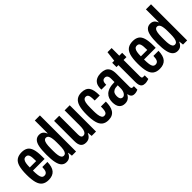

<svg xmlns="http://www.w3.org/2000/svg" viewBox="155 -1716 2720 2720"><g transform="rotate(-45 1515.5 -356.0)"><path d="M201 12Q140 12 102 -15.5Q64 -43 47 -104Q30 -165 30 -263Q30 -365 48 -425.5Q66 -486 105.5 -512.5Q145 -539 207 -539Q262 -539 298.5 -516Q335 -493 352.5 -437.5Q370 -382 370 -284V-241H136Q136 -183 141.5 -146Q147 -109 161 -91.5Q175 -74 202 -74Q217 -74 229 -80Q241 -86 249 -98.5Q257 -111 261 -132Q265 -153 266 -183H368Q367 -134 356.5 -97Q346 -60 325.5 -36Q305 -12 273.5 0Q242 12 201 12ZM136 -304H264Q264 -345 261.5 -373Q259 -401 252.5 -419Q246 -437 234 -445Q222 -453 204 -453Q177 -453 162.5 -435.5Q148 -418 142 -385Q136 -352 136 -304Z M559 12Q515 12 486 -16.5Q457 -45 443.5 -106.5Q430 -168 430 -267Q430 -364 442.5 -423.5Q455 -483 483.5 -511Q512 -539 556 -539Q581 -539 599.5 -530.5Q618 -522 631 -506Q644 -490 652 -468H657V-724H759V0H676L669 -65H664Q654 -34 628 -11Q602 12 559 12ZM595 -80Q618 -80 631.5 -97.5Q645 -115 651 -149Q657 -183 657 -233V-288Q657 -328 653 -357Q649 -386 641.5 -404.5Q634 -423 621.5 -432Q609 -441 593 -441Q574 -441 561.5 -425.5Q549 -410 542.5 -376.5Q536 -343 536 -288V-233Q536 -180 542 -146Q548 -112 561 -96Q574 -80 595 -80Z M951 12Q898 12 872 -20Q846 -52 846 -123V-527H949V-152Q949 -137 951 -125Q953 -113 957.5 -104Q962 -95 970.5 -90Q979 -85 992 -85Q1012 -85 1027 -99.5Q1042 -114 1049.5 -144Q1057 -174 1057 -219V-527H1159V0H1072L1065 -66H1061Q1049 -39 1033 -21.5Q1017 -4 996.5 4Q976 12 951 12Z M1399 12Q1339 12 1302.5 -17.5Q1266 -47 1250 -108Q1234 -169 1234 -263Q1234 -362 1252 -423Q1270 -484 1307.5 -511.5Q1345 -539 1402 -539Q1445 -539 1475.5 -526.5Q1506 -514 1524 -488.5Q1542 -463 1550 -422Q1558 -381 1558 -324H1457Q1457 -371 1453 -399.5Q1449 -428 1437 -440.5Q1425 -453 1402 -453Q1383 -453 1369 -439.5Q1355 -426 1347.5 -392Q1340 -358 1340 -295V-229Q1340 -190 1344.5 -154.5Q1349 -119 1362 -96.5Q1375 -74 1400 -74Q1422 -74 1435 -85.5Q1448 -97 1453.5 -125Q1459 -153 1459 -202H1558Q1558 -154 1550 -115Q1542 -76 1524 -47.5Q1506 -19 1475 -3.5Q1444 12 1399 12Z M1733 12Q1705 12 1683 3Q1661 -6 1645.5 -24Q1630 -42 1622.5 -69Q1615 -96 1615 -131Q1615 -170 1626.5 -202.5Q1638 -235 1664 -259.5Q1690 -284 1733.5 -297.5Q1777 -311 1840 -311V-382Q1840 -404 1834 -419.5Q1828 -435 1816 -444Q1804 -453 1787 -453Q1763 -453 1751 -442Q1739 -431 1734.5 -413.5Q1730 -396 1730 -374V-366H1634Q1633 -370 1633 -374.5Q1633 -379 1633 -384Q1633 -440 1653.5 -474Q1674 -508 1710.5 -523.5Q1747 -539 1793 -539Q1837 -539 1871 -524.5Q1905 -510 1924 -474Q1943 -438 1943 -372V-108Q1943 -92 1949.5 -83.5Q1956 -75 1969 -75H1993V-5Q1978 2 1959.5 6.5Q1941 11 1922 11Q1899 11 1883.5 2Q1868 -7 1860 -23Q1852 -39 1850 -58H1844Q1834 -39 1819 -23Q1804 -7 1783 2.5Q1762 12 1733 12ZM1772 -74Q1785 -74 1797 -82Q1809 -90 1819 -105Q1829 -120 1834.5 -141.5Q1840 -163 1840 -191V-246Q1790 -246 1764.5 -232.5Q1739 -219 1730 -197Q1721 -175 1721 -148Q1721 -124 1726.5 -107.5Q1732 -91 1743.5 -82.5Q1755 -74 1772 -74Z M2137 12Q2102 12 2082.5 -2.5Q2063 -17 2056 -43.5Q2049 -70 2049 -104V-441H2010V-527H2051L2069 -680H2152V-527H2210V-441H2152V-117Q2152 -95 2157 -85Q2162 -75 2177 -75H2210V-3Q2197 1 2184 4.5Q2171 8 2159.5 10Q2148 12 2137 12Z M2427 12Q2366 12 2328 -15.5Q2290 -43 2273 -104Q2256 -165 2256 -263Q2256 -365 2274 -425.5Q2292 -486 2331.5 -512.5Q2371 -539 2433 -539Q2488 -539 2524.5 -516Q2561 -493 2578.5 -437.5Q2596 -382 2596 -284V-241H2362Q2362 -183 2367.5 -146Q2373 -109 2387 -91.5Q2401 -74 2428 -74Q2443 -74 2455 -80Q2467 -86 2475 -98.5Q2483 -111 2487 -132Q2491 -153 2492 -183H2594Q2593 -134 2582.5 -97Q2572 -60 2551.5 -36Q2531 -12 2499.5 0Q2468 12 2427 12ZM2362 -304H2490Q2490 -345 2487.5 -373Q2485 -401 2478.5 -419Q2472 -437 2460 -445Q2448 -453 2430 -453Q2403 -453 2388.5 -435.5Q2374 -418 2368 -385Q2362 -352 2362 -304Z M2785 12Q2741 12 2712 -16.5Q2683 -45 2669.5 -106.5Q2656 -168 2656 -267Q2656 -364 2668.5 -423.5Q2681 -483 2709.5 -511Q2738 -539 2782 -539Q2807 -539 2825.5 -530.5Q2844 -522 2857 -506Q2870 -490 2878 -468H2883V-724H2985V0H2902L2895 -65H2890Q2880 -34 2854 -11Q2828 12 2785 12ZM2821 -80Q2844 -80 2857.5 -97.5Q2871 -115 2877 -149Q2883 -183 2883 -233V-288Q2883 -328 2879 -357Q2875 -386 2867.5 -404.5Q2860 -423 2847.5 -432Q2835 -441 2819 -441Q2800 -441 2787.5 -425.5Q2775 -410 2768.5 -376.5Q2762 -343 2762 -288V-233Q2762 -180 2768 -146Q2774 -112 2787 -96Q2800 -80 2821 -80Z"/></g></svg>

Font: Archivo ExtraCondensed SemiBold
Style: Regular
Weight: 600
Width: 2
Designer: Hector Gatti
Foundry: Omnibus-Type
Version: Version 2.001